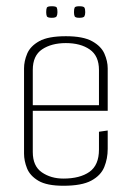

<svg xmlns="http://www.w3.org/2000/svg" viewBox="-20 -591 422 615"><path d="M183 4Q130 4 103 -12Q76 -28 66.5 -52Q57 -76 57 -99V-372Q57 -395 67 -419Q77 -443 105.5 -459Q134 -475 191 -475Q246 -475 275 -459Q304 -443 314.5 -419Q325 -395 325 -372V-236H85V-104Q85 -59 114 -39Q143 -19 183 -19Q236 -19 266.5 -40.5Q297 -62 297 -112V-169L325 -173V-114Q325 -83 314 -56Q303 -29 272.5 -12.5Q242 4 183 4ZM85 -367V-254H297V-367Q297 -412 267.5 -432.5Q238 -453 191 -453Q145 -453 115 -433Q85 -413 85 -367ZM234 -534Q221 -534 219 -539Q217 -544 217 -552Q217 -562 219 -566.5Q221 -571 234 -571Q248 -571 250.5 -566.5Q253 -562 253 -552Q253 -544 250.5 -539Q248 -534 234 -534ZM146 -534Q132 -534 130 -539Q128 -544 128 -552Q128 -562 130 -566.5Q132 -571 146 -571Q160 -571 162 -566.5Q164 -562 164 -552Q164 -544 161.5 -539Q159 -534 146 -534Z"/></svg>

Font: Smooch Sans ExtraLight
Style: Regular
Weight: 200
Designer: Robert E. Leuschke
Foundry: Robert E. Leuschke
Version: Version 1.010; ttfautohint (v1.8.3)